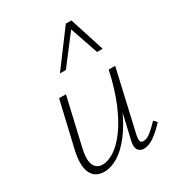

<svg xmlns="http://www.w3.org/2000/svg" viewBox="-171 -810 847 922"><g transform="rotate(-30 253.0 -349.5)"><path d="M138 5Q116 5 98.5 -4Q81 -13 70.5 -32Q60 -51 58.5 -81Q57 -111 66 -153L126 -410H164L105 -155Q89 -91 101.5 -60Q114 -29 149 -29Q179 -29 214 -51.5Q249 -74 284 -121Q319 -168 349.5 -240.5Q380 -313 401 -410H425Q401 -302 367 -223Q333 -144 294 -93.5Q255 -43 215.5 -19Q176 5 138 5ZM359 4Q344 4 334 -3.5Q324 -11 321.5 -25.5Q319 -40 324 -61L405 -410H437L359 -69Q355 -48 358 -38.5Q361 -29 374 -29Q395 -29 416 -46.5Q437 -64 463 -91L479 -74Q446 -38 416 -17Q386 4 359 4ZM189 -511 333 -704H364L352 -681L222 -511ZM395 -511 337 -680 333 -704H364L426 -511Z"/></g></svg>

Font: Ysabeau ExtraLight
Style: Italic
Weight: 250
Italic angle: -12°
Version: Version 2.000;gftools[0.9.27.dev2+g8671c4b]